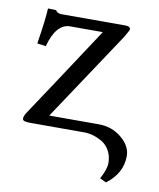

<svg xmlns="http://www.w3.org/2000/svg" viewBox="-73 -500 606 733"><g transform="rotate(10 230.0 -134.0)"><path d="M321.8 -40Q373 -40 410.6 -8.8Q448.2 22.5 448.2 61Q448.2 127.9 387.2 173.8L362.8 162.1Q383.8 123 383.8 100.1Q383.8 72.3 372.1 51.5Q360.4 30.8 342.3 20.3Q324.2 9.8 306.6 4.9Q289.1 0 272.9 0H86.9H65.9Q49.8 0 41.5 -2.2Q33.2 -4.4 33.2 -12.2Q33.2 -20 41 -33.2Q111.8 -139.2 275.9 -389.2H149.9Q95.2 -389.2 70.8 -298.8L37.1 -303.2Q52.2 -397.9 54.2 -441.9L85.9 -440.9Q90.8 -429.2 109.9 -429.2H356Q376 -429.2 376 -417Q376 -414.1 358.9 -384.8L129.9 -40Z"/></g></svg>

Font: Common Serif News
Style: Regular
Weight: 450
Designer: Philipp H. Poll, Khaled Hosny
Foundry: Stefan Peev, Context Ltd.
Version: Version 1.026